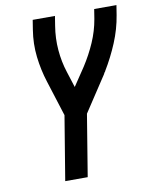

<svg xmlns="http://www.w3.org/2000/svg" viewBox="-83 -796 671 858"><g transform="rotate(-10 252.5 -367.5)"><path d="M143 0 191 -291 140 -452Q122 -508 115 -568.5Q108 -629 118 -691L125 -735H226L219 -691Q210 -636 214.5 -582Q219 -528 235 -479L258 -407L313 -489Q344 -537 366 -587.5Q388 -638 397 -691L404 -735H505L498 -691Q488 -629 463 -569Q438 -509 404 -453V-452Q401 -449 399.5 -446.5Q398 -444 397 -441L291 -280L245 0Z"/></g></svg>

Font: Iosevka Term Curly SmBd Obl
Style: Regular
Weight: 600
Italic angle: -9°
Designer: Belleve Invis
Foundry: Belleve Invis
Version: Version 32.3.0